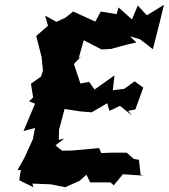

<svg xmlns="http://www.w3.org/2000/svg" viewBox="-20 -764 703 800"><path d="M544 -308 577 -399 541 -425 498 -394 450 -388 457 -450 374 -391 351 -423 315 -416 288 -497 318 -529 308 -522 334 -615 326 -598 403 -558 442 -560 504 -577 548 -587 522 -613 564 -600 617 -559 646 -673 663 -744 592 -700 554 -741 530 -683 474 -733 466 -705 400 -716 377 -674 285 -716 252 -690 215 -673 168 -699 180 -657 131 -614 153 -528 159 -470 151 -445 109 -415 118 -358 101 -342 126 -332 78 -218 126 -231 117 -184 83 -109 53 -55 67 -56 60 -13 119 16 115 1 192 4 252 16 312 -11 340 -36 356 -4H440L454 8L492 -38L580 -32L566 -35L559 -98L537 -102L508 -128H444L402 -126L393 -147L283 -137L239 -136L211 -158L248 -187L225 -181L226 -223L249 -310L313 -300L362 -296L427 -334L436 -302L480 -323L531 -282L514 -302Z"/></svg>

Font: Asimov Aggro
Style: It
Weight: 500
Designer: Google
Version: Version 2.000980; 2014